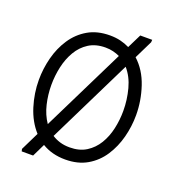

<svg xmlns="http://www.w3.org/2000/svg" viewBox="-141 -857 927 1011"><g transform="rotate(20 322.5 -351.5)"><path d="M94 42 91 29 141 -73Q95 -124 72.5 -196.5Q50 -269 50 -343Q50 -406 66 -468Q82 -530 115.5 -580.5Q149 -631 200.5 -661Q252 -691 323 -691Q355 -691 382 -684.5Q409 -678 433 -666L472 -745H539L538 -731L488 -629Q543 -579 569 -501Q595 -423 595 -343Q595 -280 579 -218.5Q563 -157 530 -106.5Q497 -56 445.5 -26Q394 4 323 4Q249 4 193 -30L158 42ZM174 -140 403 -605Q386 -613 366 -618Q346 -623 323 -623Q268 -623 229.5 -598.5Q191 -574 167 -533Q143 -492 132 -442Q121 -392 121 -341Q121 -286 133.5 -233.5Q146 -181 174 -140ZM323 -64Q378 -64 416 -88Q454 -112 478 -151.5Q502 -191 513 -240.5Q524 -290 524 -341Q524 -403 508 -463Q492 -523 456 -564L224 -92Q244 -79 268.5 -71.5Q293 -64 323 -64Z"/></g></svg>

Font: Kreon Light
Style: Regular
Weight: 300
Designer: Julia Petretta
Foundry: Julia Petretta and Eli Heuer
Version: Version 2.002